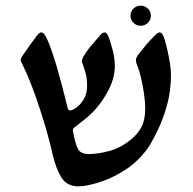

<svg xmlns="http://www.w3.org/2000/svg" viewBox="-20 -641 679 676"><path d="M255.9 15.1Q215.3 15.1 196 -16.4Q176.8 -47.9 165.5 -96.2Q158.7 -127 147.5 -168Q136.2 -209 121.8 -253.2Q107.4 -297.4 92 -337.9Q76.7 -378.4 62 -407.7Q59.1 -414.6 55.9 -420.4Q52.7 -426.3 52.7 -429.2Q52.7 -434.1 56.2 -439.9Q57.1 -441.9 66.7 -455.6Q76.2 -469.2 88.6 -486.6Q101.1 -503.9 110.4 -516.1Q118.7 -526.9 125.5 -526.9Q132.8 -526.9 140.6 -513.7Q151.4 -493.7 165.8 -451.2Q180.2 -408.7 195.3 -350.6Q201.2 -328.6 206.5 -307.1Q211.9 -285.6 218.3 -259.8Q219.2 -257.8 220.9 -254.9Q222.7 -252 226.1 -252Q234.4 -252 248.8 -262.2Q263.2 -272.5 274.9 -291.7Q286.6 -311 286.6 -336.9Q286.6 -362.8 282.5 -379.2Q278.3 -395.5 271.5 -414.1Q270.5 -418 269.3 -420.7Q268.1 -423.3 268.1 -425.8Q268.1 -431.6 273.4 -440.9Q287.1 -464.8 303.7 -483.4Q320.3 -502 331.1 -515.1Q336.9 -522.5 341.3 -524.7Q345.7 -526.9 347.7 -526.9Q356.4 -526.9 361.8 -512.7Q368.7 -495.1 376.5 -465.3Q384.3 -435.5 384.3 -409.2Q384.3 -366.2 361.8 -323.5Q339.4 -280.8 311 -250.5Q296.4 -234.9 277.1 -219.7Q257.8 -204.6 243.2 -193.4Q236.3 -187.5 236.3 -183.6Q236.3 -181.2 238.3 -172.4Q245.1 -135.3 254.4 -116.9Q263.7 -98.6 292.5 -98.6Q324.2 -98.6 364 -109.1Q403.8 -119.6 441.9 -150.4Q466.3 -170.4 478.8 -195.1Q491.2 -219.7 491.2 -258.8Q491.2 -284.2 486.8 -313.2Q482.4 -342.3 476.3 -368.2Q470.2 -394 463.9 -408.7Q460.4 -416.5 459.5 -421.6Q458.5 -426.8 458.5 -429.7Q458.5 -437 466.3 -448.2Q479 -464.8 493.4 -481.9Q507.8 -499 524.4 -515.1Q535.2 -526.9 542 -526.9Q551.3 -526.9 557.6 -508.3Q563 -492.2 568.6 -468Q574.2 -443.8 578.1 -419.7Q582 -395.5 582 -378.9Q582 -321.3 568.4 -272Q554.7 -222.7 537.1 -186.3Q519.5 -149.9 507.8 -130.4Q477.5 -83.5 431.2 -49.8Q411.1 -35.6 383.1 -21.2Q355 -6.8 324.2 2.4Q306.2 7.8 288.8 11.5Q271.5 15.1 255.9 15.1ZM475.6 -550.3Q460.4 -550.3 450 -560.5Q439.5 -570.8 439.5 -585.4Q439.5 -600.6 450 -610.8Q460.4 -621.1 475.6 -621.1Q489.7 -621.1 500.5 -610.8Q511.2 -600.6 511.2 -585.4Q511.2 -570.8 500.5 -560.5Q489.7 -550.3 475.6 -550.3Z"/></svg>

Font: David Libre Medium
Style: Regular
Weight: 500
Designer: Ismar David, J. Victor Gaultney, Annie Olsen and Meir Sadan
Foundry: Monotype Imaging Inc. & SIL International
Version: Version 1.100; ttfautohint (v1.8.4.7-5d5b)